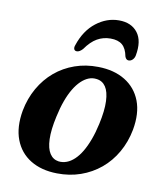

<svg xmlns="http://www.w3.org/2000/svg" viewBox="-80 -754 712 833"><g transform="rotate(10 276.0 -337.5)"><path d="M324 -474Q394 -473 442.5 -443.2Q491 -413.5 511.8 -359.8Q532.5 -306 519 -231.5Q508.5 -176.5 482.5 -131Q456.5 -85.5 417.8 -53.2Q379 -21 330.5 -4Q282 13 226.5 12Q157.5 11 109.5 -18.5Q61.5 -48 41 -102Q20.5 -156 33.5 -230Q44 -285.5 70 -331Q96 -376.5 134.2 -408.8Q172.5 -441 220.8 -458Q269 -475 324 -474ZM225 -40.5Q243 -38.5 260.5 -45Q278 -51.5 294.2 -66.8Q310.5 -82 324.5 -105.5Q338.5 -129 350.2 -160.5Q362 -192 370.5 -231Q384 -292 382.2 -333.2Q380.5 -374.5 366 -396.2Q351.5 -418 325.5 -421Q307.5 -423.5 290.5 -416.8Q273.5 -410 257.5 -394.8Q241.5 -379.5 227.5 -356.2Q213.5 -333 202 -301.5Q190.5 -270 182 -230.5Q168.5 -170 170 -128.8Q171.5 -87.5 185.8 -65.8Q200 -44 225 -40.5ZM355 -604.5Q323 -604.5 296.2 -589.2Q269.5 -574 245 -539Q231.5 -524.5 220 -524.5Q210.5 -524.5 207.5 -531.8Q204.5 -539 209 -550.5Q231 -616.5 277.2 -652.5Q323.5 -688.5 377.5 -688.5Q432 -688.5 459.8 -652.5Q487.5 -616.5 475 -550.5Q472.5 -539 465 -531.8Q457.5 -524.5 448 -524.5Q436.5 -524.5 431.5 -539Q425 -573.5 406.8 -589Q388.5 -604.5 355 -604.5Z"/></g></svg>

Font: Fraunces SemiBold
Style: Italic
Weight: 600
Italic angle: -16°
Version: Version 1.000;[b76b70a41]